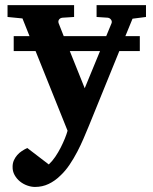

<svg xmlns="http://www.w3.org/2000/svg" viewBox="-20 -508 606 759"><path d="M314.9 -159.2 375.5 -306.2H255.9ZM503.9 -434.1 475.6 -365.2H532.7V-306.2H451.7L331.1 -9.8Q321.8 12.7 310.5 39.1Q299.3 65.4 285.4 92Q271.5 118.7 254.9 143.3Q238.3 168 217.8 187Q196.8 207.5 172.1 219.2Q147.5 231 118.2 231Q103.5 231 87.6 225.3Q71.8 219.7 58.8 209.2Q45.9 198.7 37.6 183.8Q29.3 168.9 29.8 150.9Q29.8 137.2 34.9 125.7Q40 114.3 48.1 105Q56.2 95.7 66.7 88.9Q77.1 82 87.9 77.1L172.9 142.1Q186.5 129.4 198.5 111.8Q210.4 94.2 220 75.4Q229.5 56.6 236.6 39.1Q243.7 21.5 247.1 8.8L120.6 -306.2H34.2V-365.2H96.7L68.8 -435.1L9.8 -440.9V-487.8H272.9V-440.9L227.1 -438Q217.8 -437 213.4 -430.7Q209 -424.3 211.9 -416L231.9 -365.2H399.9L420.9 -416Q423.8 -423.3 418.9 -430.2Q414.1 -437 405.8 -438L361.8 -440.9V-487.8H557.1V-440.9Z"/></svg>

Font: Charis SIL
Style: Bold
Weight: 700
Foundry: SIL International
Version: Version 4.112